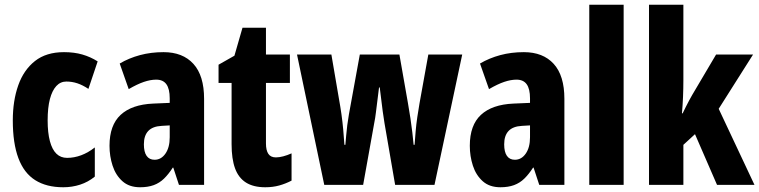

<svg xmlns="http://www.w3.org/2000/svg" viewBox="-20 -780 3203 810"><path d="M247 10Q176 10 128.5 -20Q81 -50 57.5 -113Q34 -176 34 -272Q34 -355 57 -420Q80 -485 127.5 -522.5Q175 -560 250 -560Q293 -560 327.5 -550Q362 -540 392 -521L353 -405Q329 -421 306.5 -428.5Q284 -436 260 -436Q235 -436 217.5 -417Q200 -398 190.5 -362Q181 -326 181 -272Q181 -220 190.5 -184.5Q200 -149 218 -131.5Q236 -114 263 -114Q293 -114 322.5 -125Q352 -136 380 -158V-35Q352 -12 318 -1Q284 10 247 10Z M670 -560Q751 -560 796 -510.5Q841 -461 841 -363V0H735L711 -73H709Q691 -45 672 -26.5Q653 -8 628.5 1Q604 10 571 10Q525 10 496.5 -15.5Q468 -41 455 -81Q442 -121 442 -165Q442 -252 489 -295.5Q536 -339 626 -343L696 -346V-365Q696 -405 682 -424.5Q668 -444 639 -444Q615 -444 587 -434.5Q559 -425 523 -404L485 -512Q524 -535 570.5 -547.5Q617 -560 670 -560ZM662 -249Q624 -247 605.5 -227.5Q587 -208 587 -171Q587 -139 598.5 -122.5Q610 -106 632 -106Q660 -106 678 -132Q696 -158 696 -201V-251Z M1144 -116Q1158 -116 1175 -120.5Q1192 -125 1210 -133V-18Q1185 -5 1158 2.5Q1131 10 1099 10Q1049 10 1017.5 -10Q986 -30 971.5 -70Q957 -110 957 -172V-430H902V-507L969 -545L1003 -663H1102V-550H1203V-430H1102V-175Q1102 -146 1112 -131Q1122 -116 1144 -116Z M1602 -261Q1598 -285 1594.5 -311Q1591 -337 1588 -363Q1585 -389 1582 -411H1579Q1576 -385 1572.5 -358.5Q1569 -332 1566 -306.5Q1563 -281 1559 -262L1512 0H1348L1233 -550H1378L1411 -357Q1416 -330 1420.5 -298Q1425 -266 1428 -233Q1431 -200 1433 -169H1437Q1439 -189 1440.5 -209Q1442 -229 1445 -251.5Q1448 -274 1452 -297.5Q1456 -321 1461 -347L1498 -550H1665L1701 -345Q1707 -312 1711.5 -281Q1716 -250 1719.5 -221.5Q1723 -193 1725 -169H1729Q1731 -196 1733.5 -226Q1736 -256 1740.5 -286Q1745 -316 1750 -345L1787 -550H1930L1813 0H1647Z M2190 -560Q2271 -560 2316 -510.5Q2361 -461 2361 -363V0H2255L2231 -73H2229Q2211 -45 2192 -26.5Q2173 -8 2148.5 1Q2124 10 2091 10Q2045 10 2016.5 -15.5Q1988 -41 1975 -81Q1962 -121 1962 -165Q1962 -252 2009 -295.5Q2056 -339 2146 -343L2216 -346V-365Q2216 -405 2202 -424.5Q2188 -444 2159 -444Q2135 -444 2107 -434.5Q2079 -425 2043 -404L2005 -512Q2044 -535 2090.5 -547.5Q2137 -560 2190 -560ZM2182 -249Q2144 -247 2125.5 -227.5Q2107 -208 2107 -171Q2107 -139 2118.5 -122.5Q2130 -106 2152 -106Q2180 -106 2198 -132Q2216 -158 2216 -201V-251Z M2611 0H2466V-760H2611Z M2863 -442Q2863 -406 2861.5 -371Q2860 -336 2857 -302H2860Q2867 -317 2874 -330.5Q2881 -344 2887.5 -356.5Q2894 -369 2900 -379L3001 -550H3157L3012 -321L3163 0H3005L2912 -214L2863 -169V0H2718V-760H2863Z"/></svg>

Font: Noto Sans Khmer ExtraCondensed ExtraBold
Style: Regular
Weight: 800
Width: 2
Designer: Danh Hong and the Monotype Design Team
Foundry: Monotype Imaging Inc.
Version: Version 2.004